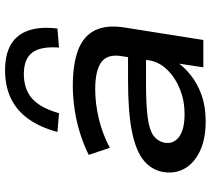

<svg xmlns="http://www.w3.org/2000/svg" viewBox="-56 -744 810 737"><g transform="rotate(-90 348.5 -376.0)"><path d="M251 9Q182 9 135.5 -13.5Q89 -36 68.5 -73.5Q48 -111 57 -158Q66 -201 102 -230Q138 -259 211.5 -274Q285 -289 408 -289H516L506 -220H396Q313 -220 265 -213.5Q217 -207 196 -191.5Q175 -176 169 -151Q162 -116 190 -94Q218 -72 279 -72Q330 -72 374.5 -90Q419 -108 449 -139Q479 -170 485 -209L501 -314Q510 -368 478 -391.5Q446 -415 374 -415Q318 -415 260 -401Q202 -387 149 -359L122 -440Q160 -459 204.5 -473Q249 -487 296 -494Q343 -501 387 -501Q470 -501 523.5 -481Q577 -461 599.5 -417Q622 -373 611 -303L563 0H458L475 -111H485Q464 -77 429.5 -49.5Q395 -22 351 -6.5Q307 9 251 9ZM282 -554 210 -560Q228 -627 260 -671.5Q292 -716 338.5 -738.5Q385 -761 447 -761Q508 -761 546 -738.5Q584 -716 599.5 -671Q615 -626 607 -560L534 -554Q539 -625 514.5 -657Q490 -689 432 -689Q374 -689 338 -657Q302 -625 282 -554Z"/></g></svg>

Font: Nunito Sans 10pt Expanded SemiBold
Style: Italic
Weight: 600
Width: 7
Italic angle: -9°
Designer: Vernon Adams
Foundry: Vernon Adams
Version: Version 3.101;gftools[0.9.27]